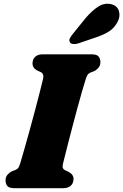

<svg xmlns="http://www.w3.org/2000/svg" viewBox="-20 -984 645 1004"><path d="M309 -126.5Q305.5 -111 309.2 -104Q313 -97 321 -93.5L338.5 -85.5Q364.5 -71.5 364.5 -48.5Q364.5 -26.5 350.5 -13.2Q336.5 0 310.5 0H55Q27 0 18 -11.8Q9 -23.5 9 -41Q9 -58.5 19 -70.2Q29 -82 41.5 -88L61 -95.5Q71.5 -100 76.2 -107Q81 -114 86.5 -132.5Q94.5 -159 107.2 -203.5Q120 -248 134.5 -300.8Q149 -353.5 163 -406.2Q177 -459 188.2 -503Q199.5 -547 205.5 -573Q211 -598 193 -607L175.5 -615Q150 -628 150 -652Q150 -673.5 163.8 -686.8Q177.5 -700 204 -700H459Q486.5 -700 495.8 -688.2Q505 -676.5 505 -659.5Q505 -641.5 495 -629.8Q485 -618 472.5 -612L453 -604.5Q442 -599.5 437.8 -592.8Q433.5 -586 427.5 -567.5Q420 -544.5 408.8 -505.2Q397.5 -466 384.5 -418.2Q371.5 -370.5 358.8 -321.8Q346 -273 335.2 -230.8Q324.5 -188.5 317.5 -160.5Q310.5 -132.5 309 -126.5ZM427 -888.5Q460 -927.5 493 -949Q526 -970.5 562 -962Q593.5 -954 601.8 -926.5Q610 -899 595.5 -871Q580 -840.5 553.8 -822.2Q527.5 -804 483 -789L389 -757Q375.5 -752.5 362.5 -753.8Q349.5 -755 345 -764Q340 -773.5 345.8 -784.5Q351.5 -795.5 361.5 -807.5Z"/></svg>

Font: Fraunces 9pt Soft Black
Style: Italic
Weight: 900
Italic angle: -16°
Version: Version 1.000;[b76b70a41]